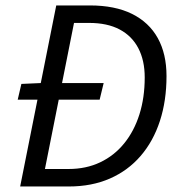

<svg xmlns="http://www.w3.org/2000/svg" viewBox="-20 -676 650 696"><path d="M44.2 -314.7 57.5 -371.8 129.5 -375H355.8L341.2 -314.7ZM53.1 0 183.9 -656.3H305.7Q396.7 -656.3 458.5 -625.7Q520.3 -595 552 -537.8Q583.6 -480.6 583.6 -400.3Q583.6 -310.8 559.6 -237.3Q535.6 -163.8 489.7 -110.6Q443.9 -57.5 378.2 -28.7Q312.5 0 229.2 0ZM142.9 -63.4H228.7Q292.2 -63.4 343.1 -87.6Q394.1 -111.8 430.1 -156.2Q466.2 -200.6 485.4 -261.3Q504.6 -322.1 504.6 -395.3Q504.6 -457.1 481.4 -501.3Q458.3 -545.6 413.7 -569.2Q369.1 -592.9 303 -592.9H248.3Z"/></svg>

Font: Source Sans Variable
Style: Italic
Weight: 200
Italic angle: -11°
Designer: Paul D. Hunt
Foundry: Adobe Systems Incorporated
Version: Version 3.006;hotconv 1.0.111;makeotfexe 2.5.65597